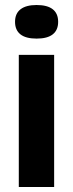

<svg xmlns="http://www.w3.org/2000/svg" viewBox="-20 -746 291 766"><path d="M55 0V-527H196V0ZM126 -592Q83 -592 61.5 -609Q40 -626 40 -659Q40 -692 62 -709Q84 -726 126 -726Q169 -726 190.5 -709Q212 -692 212 -659Q212 -626 190.5 -609Q169 -592 126 -592Z"/></svg>

Font: Bricolage Grotesque 24pt SemiCondensed
Style: Bold
Weight: 700
Width: 4
Designer: Mathieu Triay
Foundry: Atelier Triay
Version: Version 1.001;gftools[0.9.33.dev8+g029e19f]